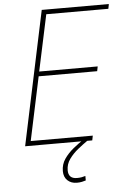

<svg xmlns="http://www.w3.org/2000/svg" viewBox="-61 -758 681 1020"><g transform="rotate(-5 279.5 -248.5)"><path d="M50 0 201 -714H559L554 -689H223L159 -389H471L466 -364H154L82 -25H413L408 0ZM307 217Q277 217 257.5 199Q238 181 238 149Q238 113 257.5 84.5Q277 56 306.5 32Q336 8 366 -11L381 0Q358 16 330.5 38Q303 60 283.5 87Q264 114 264 147Q264 192 310 192Q324 192 335 190Q346 188 355 185V209Q346 212 334 214.5Q322 217 307 217Z"/></g></svg>

Font: Noto Sans Thin
Style: Italic
Weight: 100
Italic angle: -12°
Designer: Monotype Design Team
Foundry: Monotype Imaging Inc.
Version: Version 2.013; ttfautohint (v1.8.4.7-5d5b)